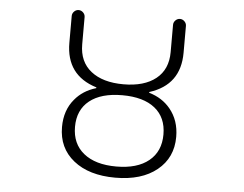

<svg xmlns="http://www.w3.org/2000/svg" viewBox="-52 -818 1104 870"><g transform="rotate(5 500.0 -383.0)"><path d="M353.5 -344.7Q300.8 -302.7 300.8 -225.6Q300.8 -148.4 354 -105.5Q407.2 -62.5 502.4 -62.5Q597.7 -62.5 650.4 -105.5Q703.1 -148.4 703.1 -225.6Q703.1 -302.7 650.9 -344.7Q598.6 -386.7 502.4 -386.7Q406.2 -386.7 353.5 -344.7ZM242.2 -602.5V-724.6Q242.2 -736.3 251 -745.1Q259.8 -753.9 271.5 -753.9Q283.2 -753.9 292 -745.1Q300.8 -736.3 300.8 -724.6V-600.6Q300.8 -521.5 354.5 -479Q408.2 -436.5 502.4 -436.5Q596.7 -436.5 649.9 -479Q703.1 -521.5 703.1 -600.6V-724.6Q703.1 -736.3 711.9 -745.1Q720.7 -753.9 732.4 -753.9Q744.1 -753.9 752.9 -745.1Q761.7 -736.3 761.7 -724.6V-602.5Q761.7 -456.1 623 -412.1Q622.1 -412.1 622.1 -410.2Q622.1 -408.2 623 -408.2Q682.6 -390.6 718.8 -346.7Q761.7 -294.9 761.7 -219.7Q761.7 -125 691.9 -68.4Q622.1 -11.7 502.4 -11.7Q382.8 -11.7 312.5 -67.9Q242.2 -124 242.2 -219.7Q242.2 -295.9 285.2 -346.7Q321.3 -390.6 380.9 -408.2Q381.8 -408.2 381.8 -410.2Q381.8 -412.1 380.9 -412.1Q242.2 -455.1 242.2 -602.5Z"/></g></svg>

Font: Rounded-X Mgen+ 2m light
Style: Regular
Weight: 200
Designer: [Source Han Sans]
Ryoko NISHIZUKA  (kana & ideographs); Paul D. Hunt (Latin, Greek & Cyrillic); Wenlong ZHANG  (bopomofo
Version: Version 1.059.20150602